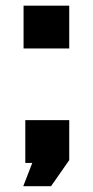

<svg xmlns="http://www.w3.org/2000/svg" viewBox="-20 -560 319 660"><path d="M60 80 91 0H67V-147H218V-9.5L155.5 80ZM127 31H126.5L148 -11V-71H124V-71.5H148.5V-11ZM61 -393.5V-540.5H218V-393.5ZM128 -464.5H152H128Z"/></svg>

Font: Tourney Thin Black
Style: Regular
Weight: 900
Version: Version 1.015